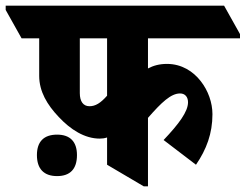

<svg xmlns="http://www.w3.org/2000/svg" viewBox="-90 -647 865 676"><path d="M261 -159C270 -159 278 -160 287 -163V-67L416 9H431V-232C479 -287 512 -318 544 -318C562 -318 572 -305 572 -287C572 -254 540 -211 486 -154L600 -67C637 -121 658 -177 658 -245C658 -285 643 -328 617 -361C590 -396 549 -422 498 -422C471 -422 450 -416 431 -406V-512H755V-527L699 -627H-70V-612L-14 -512H48V-380C48 -325 76 -278 117 -235C158 -191 208 -159 261 -159ZM191 -319V-512H287V-310C264 -284 246 -273 225 -273C203 -273 191 -290 191 -319ZM111 -27C157 -27 181 -52 181 -101C181 -148 157 -173 111 -173C64 -173 40 -148 40 -101C40 -53 64 -27 111 -27Z"/></svg>

Font: Noto Serif Devanagari Condensed Black
Style: Regular
Weight: 900
Width: 3
Designer: Universal Thirst, Indian Type Foundry and the Monotype Design Team
Foundry: Monotype Imaging Inc.
Version: Version 2.004